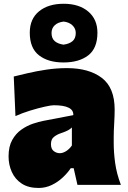

<svg xmlns="http://www.w3.org/2000/svg" viewBox="-20 -958 661 995"><path d="M180.2 16.1Q127 16.1 92.5 -6.6Q58.1 -29.3 41.3 -66.7Q24.4 -104 24.4 -147.5Q24.4 -198.7 43.2 -232.4Q62 -266.1 90.6 -286.1Q119.1 -306.2 149.9 -316.7Q180.7 -327.1 204.1 -331.5L359.9 -361.3Q362.8 -412.6 258.3 -412.6Q245.1 -412.6 211.2 -405Q177.2 -397.5 136 -384.8Q94.7 -372.1 60.1 -356.4L51.3 -561.5Q81.1 -568.8 125 -579.1Q168.9 -589.4 221.2 -597.2Q273.4 -605 327.1 -605Q440.9 -605 507.6 -554.4Q574.2 -503.9 574.2 -390.1Q574.2 -360.4 571.8 -318.8Q569.3 -277.3 569.3 -248V-216.3Q569.3 -168 576.7 -113.8Q584 -59.6 606.4 0H381.3L361.8 -86.4H346.7Q330.1 -61.5 304.7 -37.8Q279.3 -14.2 247.6 1Q215.8 16.1 180.2 16.1ZM290 -164.1Q305.7 -164.1 323 -175Q340.3 -186 352.5 -204.1V-297.4Q344.7 -289.6 333 -283Q321.3 -276.4 293.9 -267.1Q275.9 -261.2 260 -249Q244.1 -236.8 244.1 -210.9Q244.1 -186 258.5 -175Q272.9 -164.1 290 -164.1ZM309.1 -634.3Q229.5 -634.3 181.9 -671.4Q134.3 -708.5 134.3 -788.6Q134.3 -859.9 182.1 -899.2Q230 -938.5 310.1 -938.5Q389.6 -938.5 437.3 -898.2Q484.9 -857.9 484.9 -788.6Q484.9 -707.5 437 -670.9Q389.2 -634.3 309.1 -634.3ZM309.1 -726.6Q338.9 -730.5 355.7 -744.6Q372.6 -758.8 372.6 -787.1Q372.6 -810.1 355.7 -826.4Q338.9 -842.8 310.1 -846.2Q280.3 -842.8 263.7 -827.1Q247.1 -811.5 247.1 -787.1Q247.1 -758.8 263.9 -744.6Q280.8 -730.5 309.1 -726.6Z"/></svg>

Font: Pinar DS1 Black
Style: Regular
Weight: 900
Designer: Amin Abedi
Version: Version 3.000